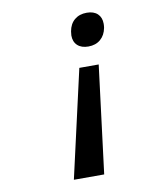

<svg xmlns="http://www.w3.org/2000/svg" viewBox="-85 -828 769 898"><g transform="rotate(-10 300.0 -379.5)"><path d="M337 0H193L309 -511H401ZM457 -694.5Q457 -685.5 455.5 -675.5Q449 -641 426.2 -621.5Q403.5 -602 368.5 -602Q335.5 -602 317 -619.2Q298.5 -636.5 298.5 -666.5Q298.5 -672.5 300.5 -685.5Q306.5 -720.5 329.5 -739.8Q352.5 -759 387.5 -759Q420.5 -759 438.8 -741.8Q457 -724.5 457 -694.5Z"/></g></svg>

Font: JuliaMono
Style: Italic
Weight: 400
Italic angle: -9°
Monospace: yes
Designer: cormullion
Foundry: corm
Version: Version 0.057; ttfautohint (v1.8.4)